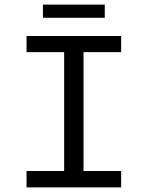

<svg xmlns="http://www.w3.org/2000/svg" viewBox="-20 -812 640 832"><path d="M95 0V-71H258V-586H95V-656H505V-586H342V-71H505V0ZM166 -735V-792H434V-735Z"/></svg>

Font: SauceCodePro NFM
Style: Regular
Weight: 400
Monospace: yes
Designer: Paul D. Hunt, Teo Tuominen
Foundry: Adobe
Version: Version 2.042;hotconv 1.1.0;makeotfexe 2.6.0;Nerd Fonts 3.3.